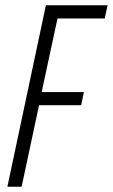

<svg xmlns="http://www.w3.org/2000/svg" viewBox="-20 -708 428 728"><path d="M8 0 154 -688H388L377 -638H198L138 -359H298L288 -309H128L62 0Z"/></svg>

Font: Saira ExtraCondensed Light
Style: Italic
Weight: 300
Width: 2
Italic angle: -12°
Designer: Hector Gatti with collaboration of the Omnibus-Type team
Foundry: Omnibus-Type
Version: Version 1.101